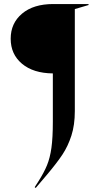

<svg xmlns="http://www.w3.org/2000/svg" viewBox="-20 -732 492 952"><path d="M152 196 170 168Q198 124 213 87.5Q228 51 235 1Q242 -49 242 -129V-368Q145 -369 89 -416Q33 -463 33 -540Q33 -617 89.5 -664.5Q146 -712 244 -712H419V-707L351 -687V-181Q351 -112 334 -59.5Q317 -7 289.5 34.5Q262 76 214 133L157 200Z"/></svg>

Font: Nyght Serif
Style: Regular
Weight: 400
Designer: Maksym Kobuzan
Version: Version 0.410